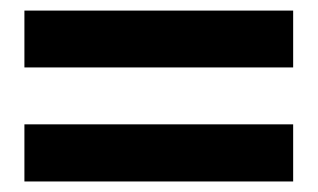

<svg xmlns="http://www.w3.org/2000/svg" viewBox="-20 -433 597 361"><path d="M25.9 -306.2V-413.1H531.2V-306.2ZM25.9 -91.8V-199.2H531.2V-91.8Z"/></svg>

Font: XB Khoramshahr
Style: Bold
Weight: 700
Designer: Behnam
Foundry: Irmug
Version: Version 8.005 2009